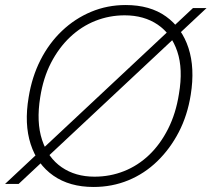

<svg xmlns="http://www.w3.org/2000/svg" viewBox="-37 -732 842 764"><path d="M-17 0 731 -700H785L37 0ZM335 12Q240 12 175.5 -33Q111 -78 85 -158.5Q59 -239 77 -345Q90 -426 124 -493Q158 -560 209.5 -609Q261 -658 325.5 -685Q390 -712 463 -712Q560 -712 623.5 -666.5Q687 -621 713 -541Q739 -461 722 -355Q709 -273 674.5 -206.5Q640 -140 589 -90.5Q538 -41 473.5 -14.5Q409 12 335 12ZM339 -29Q401 -29 456.5 -51Q512 -73 556.5 -115.5Q601 -158 632 -219.5Q663 -281 675 -358Q692 -457 668.5 -527Q645 -597 590.5 -634Q536 -671 459 -671Q398 -671 342.5 -649Q287 -627 242 -584.5Q197 -542 166 -482Q135 -422 123 -345Q107 -246 130.5 -175Q154 -104 208.5 -66.5Q263 -29 339 -29Z"/></svg>

Font: DM Sans 10pt ExtraLight
Style: Italic
Weight: 250
Italic angle: -10°
Version: Version 4.004;gftools[0.9.30]